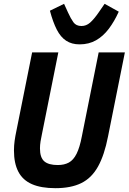

<svg xmlns="http://www.w3.org/2000/svg" viewBox="-20 -972 673 1004"><path d="M148 -698H285L199 -269Q195 -252 192 -232.5Q189 -213 189 -196Q189 -148 211.5 -128.5Q234 -109 282 -109Q316 -109 340 -122Q364 -135 380.5 -168Q397 -201 408 -259L496 -698H633L545 -259Q526 -161 492.5 -101Q459 -41 405 -14.5Q351 12 270 12Q195 12 147 -9Q99 -30 76 -74Q53 -118 53 -185Q53 -211 56.5 -236Q60 -261 66 -289ZM396 -740Q355 -740 326 -759Q297 -778 277 -817Q257 -856 241 -916L315 -952L336 -906Q350 -875 364 -855.5Q378 -836 406 -836Q431 -836 451 -853.5Q471 -871 496 -907L527 -952L601 -911Q578 -860 549 -821.5Q520 -783 482.5 -761.5Q445 -740 396 -740Z"/></svg>

Font: IBM Plex Sans Condensed
Style: Bold Italic
Weight: 700
Width: 3
Italic angle: -11.31°
Designer: Mike Abbink, Paul van der Laan, Pieter van Rosmalen
Foundry: Bold Monday
Version: Version 3.201